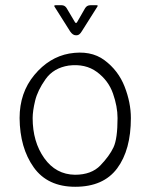

<svg xmlns="http://www.w3.org/2000/svg" viewBox="-20 -700 576 735"><path d="M268 15Q162 15 109 -59.5Q56 -134 55 -248Q55 -345 111.5 -413Q168 -481 245 -495Q327 -509 380 -469.5Q433 -430 457 -368.5Q481 -307 481 -248Q481 -126 428.5 -55.5Q376 15 268 15ZM267 -31Q330 -31 364.5 -67Q399 -103 414.5 -136Q430 -169 430 -248Q430 -292 412.5 -342Q395 -392 351 -424.5Q307 -457 243 -449Q185 -440 154.5 -397Q124 -354 114.5 -314.5Q105 -275 105 -248Q105 -157 149.5 -94.5Q194 -32 267 -31ZM249 -579 189 -674Q185 -680 193 -680H216Q228 -680 235 -669L267 -615Q271 -609 275 -615L306 -669Q313 -680 326 -680H350Q356 -680 353 -675L293 -580Q284 -565 274 -565H270Q259 -565 249 -579Z"/></svg>

Font: Vivano Light
Style: Regular
Weight: 300
Designer: Joe Prince, Josias Burgherr
Version: Version 2.064;September 19, 2022;FontCreator 14.0.0.2877 64-